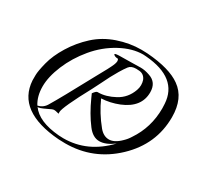

<svg xmlns="http://www.w3.org/2000/svg" viewBox="-117 -712 941 884"><g transform="rotate(30 353.5 -270.5)"><path d="M681 -346Q681 -202 572.5 -99Q464 4 315 4Q298 4 280 3Q50 -14 40 -172Q40 -178 40 -199.5Q40 -221 52 -268.5Q64 -316 96 -368Q128 -420 173.5 -461.5Q219 -503 280.5 -524Q342 -545 404 -545Q420 -545 436 -544Q558 -535 616 -493Q681 -447 681 -346ZM117 -83H118Q147 -89 162 -117Q189 -161 285 -339Q319 -399 329 -423Q339 -447 330 -455Q314 -455 307 -463Q302 -469 327 -470Q352 -471 394 -471L442 -472Q465 -472 490 -463Q537 -448 537 -395Q537 -315 446 -278Q401 -260 355 -258Q383 -195 428 -140Q451 -112 480 -112Q509 -112 541 -144Q556 -158 567 -176Q622 -257 622 -359Q622 -371 621 -383Q613 -515 438 -529Q430 -530 422 -530Q365 -530 303 -496.5Q241 -463 194 -406.5Q147 -350 120.5 -286.5Q94 -223 94 -171.5Q94 -120 117 -83ZM521 -114Q480 -83 445.5 -83Q411 -83 383 -120Q345 -170 315 -237Q307 -255 306 -257Q319 -275 326 -275Q328 -275 329 -275Q370 -275 415.5 -299.5Q461 -324 479 -375Q484 -389 484 -402.5Q484 -416 480 -428Q470 -453 445 -456Q435 -457 427 -457Q401 -457 389.5 -442Q378 -427 364 -403.5Q350 -380 341.5 -363.5Q333 -347 318 -316.5Q303 -286 298 -277Q220 -133 220 -107Q220 -104 221 -101Q222 -98 212 -101Q202 -104 194.5 -104Q187 -104 166 -93Q127 -74 121 -78Q161 -22 271 -13Q284 -12 296 -12Q424 -12 521 -114Z"/></g></svg>

Font: Italianno
Style: Regular
Weight: 400
Designer: Robert E. Leuschke
Foundry: Robert E. Leuschke
Version: Version 1.003